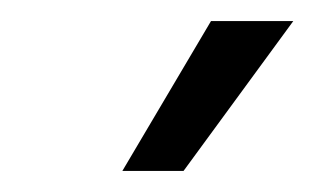

<svg xmlns="http://www.w3.org/2000/svg" viewBox="-20 -764 301 182"><path d="M96 -602 180 -744H258L154 -602Z"/></svg>

Font: Murecho
Style: Regular
Weight: 400
Designer: Neil Summerour
Foundry: Positype
Version: Version 1.010; ttfautohint (v1.8.3)